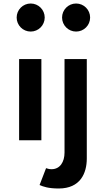

<svg xmlns="http://www.w3.org/2000/svg" viewBox="-20 -825 608 1095"><path d="M75 -725C75 -680.8 110.8 -645 155 -645C199.2 -645 235 -680.8 235 -725C235 -769.2 199.2 -805 155 -805C110.8 -805 75 -769.2 75 -725ZM216 -488H89V-25H216ZM414 -805C369.8 -805 334 -769.2 334 -725C334 -680.8 369.8 -645 414 -645C458.2 -645 494 -680.8 494 -725C494 -769.2 458.2 -805 414 -805ZM348 -488V45C348 99.1 322 140 274 140C262 140 252.3 137.5 242.7 134.1L205.7 230.2C226.7 239.4 255.6 250 315 250C438.2 250 475 162.9 475 79V-488Z"/></svg>

Font: Hussar Ekologiczny
Style: Regular
Weight: 400
Foundry: Cannot Into Space Fonts
Version: Version 0.97